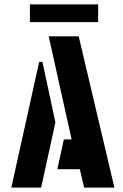

<svg xmlns="http://www.w3.org/2000/svg" viewBox="-20 -848 556 868"><path d="M115.2 -748V-828.1H423.8V-748ZM31.2 0 157.2 -568.4H171.9L230.5 -294.9L166 0ZM239.3 -83 268.6 -217.8H303.7L200.2 -683.6H335.9L497.1 0H360.4L340.8 -83Z"/></svg>

Font: Post No Bills Jaffna ExtraBold
Style: Regular
Weight: 800
Designer: Kosala Senevirathne, Siva Puranthara, Lasantha Premarathna, Tharique Azeez
Foundry: Mooniak
Version: Version 1.220 ; ttfautohint (v1.6)